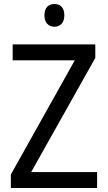

<svg xmlns="http://www.w3.org/2000/svg" viewBox="-20 -935 535 955"><path d="M251 -915C221 -915 201 -897 201 -859C201 -821 222 -802 251 -802C279 -802 300 -821 300 -859C300 -897 280 -915 251 -915ZM463 0V-79H135L454 -647V-714H43V-635H352L34 -67V0Z"/></svg>

Font: Noto Sans Malayalam SemiCondensed
Style: Regular
Weight: 400
Width: 4
Designer: Jelle Bosma - Monotype Design Team
Foundry: Monotype Imaging Inc.
Version: Version 2.104